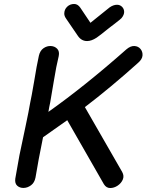

<svg xmlns="http://www.w3.org/2000/svg" viewBox="-20 -947 739 968"><path d="M504 -18Q516 1 535.5 1Q555 1 573 -11Q591 -23 599 -41.5Q607 -60 596 -80L408 -407Q538 -506 676 -630Q697 -648 698.5 -667Q700 -686 688.5 -700Q677 -714 657.5 -715Q638 -716 617 -698Q409 -514 224 -383Q228 -408 233 -430Q238 -456 251 -536Q264 -616 276 -664Q281 -688 268.5 -701Q256 -714 236.5 -715Q217 -716 199.5 -704Q182 -692 176 -666Q165 -617 152 -536Q138 -454 132 -428Q125 -386 109 -311Q93 -236 78 -164Q67 -106 57 -46Q54 -22 67 -10.5Q80 1 99.5 0.5Q119 0 136.5 -13Q154 -26 159 -52Q173 -138 197 -255L319 -341L504 -18ZM419 -740Q441 -740 467 -757Q481 -766 530 -806Q545 -817 559 -828Q572 -839 583 -847Q594 -855 600 -866Q606 -877 606 -886Q606 -902 595.5 -912.5Q585 -923 570 -923Q552 -923 533 -910Q522 -902 477 -865L436 -832L385 -908Q372 -927 354 -927Q333 -927 318.5 -913Q304 -899 304 -878Q304 -866 314 -852L372 -767Q390 -740 419 -740Z"/></svg>

Font: Balsamiq Sans
Style: Italic
Weight: 400
Italic angle: -12°
Designer: Michael Angeles
Foundry: Balsamiq SRL
Version: Version 1.020; ttfautohint (v1.8.4.7-5d5b);gftools[0.9.26]